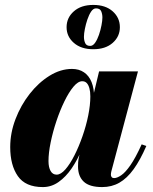

<svg xmlns="http://www.w3.org/2000/svg" viewBox="-20 -750 620 780"><path d="M154 10Q83.5 10 52.5 -34.5Q21.5 -79 21.5 -152.5Q21.5 -210 43 -266.2Q64.5 -322.5 100.5 -368.5Q136.5 -414.5 181.2 -442.2Q226 -470 272.5 -470Q301 -470 321.2 -456.2Q341.5 -442.5 352 -416.5Q362.5 -390.5 362.5 -353.5Q362.5 -332.5 357 -297.8Q351.5 -263 340 -222Q328.5 -181 311.2 -140.2Q294 -99.5 270.8 -65.5Q247.5 -31.5 218.2 -10.8Q189 10 154 10ZM210 -40.5Q227 -40.5 245.8 -62Q264.5 -83.5 282.5 -119Q300.5 -154.5 315.2 -196.8Q330 -239 338.5 -281.2Q347 -323.5 347 -358.5Q347 -377.5 343.2 -391.2Q339.5 -405 332.5 -412.5Q325.5 -420 314 -420Q297 -420 278.2 -397.5Q259.5 -375 241.5 -338Q223.5 -301 209 -257.5Q194.5 -214 185.8 -171.5Q177 -129 177 -95.5Q177 -70.5 185.5 -55.5Q194 -40.5 210 -40.5ZM395 10Q343.5 10 320.2 -12Q297 -34 297 -73.5Q297 -83.5 297.5 -91Q298 -98.5 299 -103.5L315 -179L340.5 -259.5L354.5 -343L382.5 -460H540.5L432.5 -54.5Q430.5 -47 430.5 -39.5Q430.5 -34.5 433.8 -30.5Q437 -26.5 443.5 -26.5Q455.5 -26.5 472.2 -37.8Q489 -49 509.8 -78.8Q530.5 -108.5 555.5 -163.5L574.5 -157Q549.5 -99.5 522.8 -62.5Q496 -25.5 465 -7.8Q434 10 395 10ZM359 -550Q309.5 -550 280 -575.8Q250.5 -601.5 250.5 -639.5Q250.5 -678 280 -704Q309.5 -730 359 -730Q408.5 -730 437.8 -704Q467 -678 467 -639.5Q467 -601.5 437.8 -575.8Q408.5 -550 359 -550ZM346.5 -563.5Q357.5 -563.5 366.5 -576.5Q375.5 -589.5 382 -608.5Q388.5 -627.5 392.2 -646.8Q396 -666 396 -679Q396 -693 391 -704.5Q386 -716 370 -716Q359 -716 350.2 -703Q341.5 -690 335 -670.8Q328.5 -651.5 324.8 -632.5Q321 -613.5 321 -600.5Q321 -586.5 326 -575Q331 -563.5 346.5 -563.5Z"/></svg>

Font: Bodoni Moda ExtraBold
Style: Italic
Weight: 800
Italic angle: -13°
Version: Version 2.005